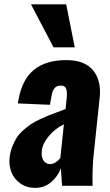

<svg xmlns="http://www.w3.org/2000/svg" viewBox="-20 -869 514 898"><path d="M230.5 -647.5 125 -848.6H289.6L329.6 -647.5ZM213.9 -101.6Q238.8 -101.6 262.2 -129.9L278.8 -287.6Q238.3 -268.1 208.7 -232.9Q179.2 -197.8 175.3 -163.6Q174.8 -157.7 174.8 -152.3Q174.8 -131.8 183.6 -118.2Q194.3 -101.6 213.9 -101.6ZM144 9.8Q103 9.3 74 -12Q44.9 -33.2 33.2 -64.5Q23.9 -88.9 23.9 -115.2Q23.9 -123 24.9 -130.9Q27.8 -159.2 37.6 -183.8Q47.4 -208.5 59.1 -226.6Q70.8 -244.6 90.8 -261.7Q110.8 -278.8 126.2 -289.1Q141.6 -299.3 167.5 -311.5Q193.4 -323.7 207.8 -329.3Q222.2 -335 249.5 -345Q276.9 -355 286.6 -358.9L292.5 -415.5Q293 -423.3 293 -429.7Q293 -445.3 289.1 -455.1Q283.2 -468.8 263.2 -468.8Q228.5 -468.8 221.2 -420.9L213.4 -378.9L63.5 -385.3Q63.5 -386.7 64.9 -395Q66.4 -403.3 66.9 -404.3Q84 -498.5 139.6 -543.2Q195.3 -587.9 290.5 -587.9Q376 -587.9 415 -540.5Q447.3 -501.5 447.8 -440.4Q447.8 -427.7 446.3 -413.6L418 -145Q412.6 -95.2 412.6 -30.8Q412.6 -15.6 413.1 0H270.5Q265.1 -68.8 265.1 -82Q249.5 -42.5 218.3 -16.4Q187 9.8 144 9.8Z"/></svg>

Font: Oswald
Style: Bold
Weight: 700
Designer: Vernon Adams
Foundry: Vernon Adams
Version: 3.0; ttfautohint (v0.94.23-7a4d-dirty) -l 8 -r 50 -G 200 -x 